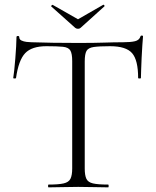

<svg xmlns="http://www.w3.org/2000/svg" viewBox="-20 -807 672 827"><path d="M180 -608Q117 -608 88.5 -578Q60 -548 49 -471Q49 -469 43 -469Q37 -469 37 -471Q39 -483 41.5 -506Q44 -529 46 -555.5Q48 -582 49.5 -606.5Q51 -631 51 -647Q51 -652 57 -652Q63 -652 63 -647Q63 -637 72.5 -632.5Q82 -628 94.5 -626.5Q107 -625 116 -625Q202 -622 317 -622Q388 -622 429.5 -623.5Q471 -625 510 -625Q543 -625 561.5 -629.5Q580 -634 585 -650Q586 -654 591 -654Q596 -654 596 -650Q595 -635 593 -610Q591 -585 590 -557.5Q589 -530 588 -506.5Q587 -483 587 -471Q587 -469 581 -469Q575 -469 575 -471Q575 -548 549 -578Q523 -608 454 -608Q407 -608 383.5 -604.5Q360 -601 352.5 -587.5Q345 -574 345 -542V-81Q345 -52 352 -37Q359 -22 380.5 -17Q402 -12 446 -12Q448 -12 448 -6Q448 0 446 0Q420 0 387.5 -1Q355 -2 317 -2Q281 -2 248.5 -1Q216 0 189 0Q187 0 187 -6Q187 -12 189 -12Q232 -12 254 -17Q276 -22 283.5 -37Q291 -52 291 -81V-544Q291 -576 283 -589.5Q275 -603 251 -605.5Q227 -608 180 -608ZM304 -687 201 -779Q199 -781 202.5 -784Q206 -787 207 -786L316 -724L424 -786Q426 -788 429 -784.5Q432 -781 429 -779L327 -687Q323 -683 316 -683Q309 -683 304 -687Z"/></svg>

Font: Cormorant Infant Light
Style: Regular
Weight: 300
Designer: Christian Thalmann (Catharsis Fonts)
Foundry: Catharsis Fonts
Version: Version 4.001